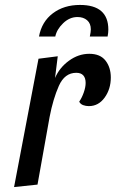

<svg xmlns="http://www.w3.org/2000/svg" viewBox="-20 -748 469 778"><path d="M342 -530Q386 -530 407.5 -502.5Q429 -475 429 -434Q429 -387 404 -352.5Q379 -318 340 -318Q328 -318 317 -322Q306 -326 301 -336Q312 -352 319.5 -373.5Q327 -395 327 -412Q327 -432 317.5 -442.5Q308 -453 289 -453Q242 -453 218.5 -400Q195 -347 181 -274L132 0L37 10L136 -510L214 -520L203 -432Q221 -474 259.5 -502Q298 -530 342 -530ZM348 -629Q348 -653 333 -666Q318 -679 294 -679Q262 -679 236 -654Q210 -629 204 -600H138Q149 -660 194 -694Q239 -728 304 -728Q419 -728 419 -628Q419 -615 416 -600H344Q348 -619 348 -629Z"/></svg>

Font: Sansita Light Italic
Style: Regular
Weight: 300
Italic angle: -11°
Designer: Pablo Cosgaya
Foundry: Omnibus-Type
Version: Version 1.006